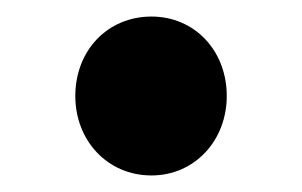

<svg xmlns="http://www.w3.org/2000/svg" viewBox="-20 -198 365 232"><path d="M163 14C215 14 254 -28 254 -82C254 -137 215 -178 163 -178C110 -178 71 -137 71 -82C71 -28 110 14 163 14Z"/></svg>

Font: Noto Sans JP
Style: Bold
Weight: 700
Designer: Ryoko NISHIZUKA 西塚涼子 (kana, bopomofo & ideographs); Paul D. Hunt (Latin, Greek & Cyrillic); Sandoll Communications 산돌커뮤니
Foundry: Adobe
Version: Version 2.004;hotconv 1.0.118;makeotfexe 2.5.65603